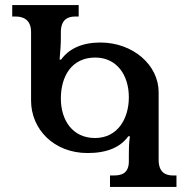

<svg xmlns="http://www.w3.org/2000/svg" viewBox="-20 -734 734 754"><path d="M412 0H673V-45H658C633 -45 603 -55 603 -106V-372C603 -478 503 -567 374 -567C303 -567 251 -543 220 -500H214C217 -537 219 -557 219 -586V-608C219 -659 249 -669 274 -669H289V-714H28V-669H43C68 -669 102 -659 102 -608V-339C102 -227 191 -133 324 -133C401 -133 453 -156 484 -199H490C486 -166 486 -147 486 -126V-100C486 -49 451 -45 427 -45H412ZM353 -192C265 -192 219 -262 219 -347C219 -434 261 -508 354 -508C438 -508 486 -440 486 -352C486 -268 442 -192 353 -192Z"/></svg>

Font: Noto Serif Georgian Medium
Style: Regular
Weight: 500
Designer: Monotype Design Team, Akaki Razmadze
Foundry: Google LLC
Version: Version 2.003